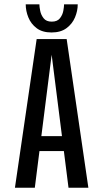

<svg xmlns="http://www.w3.org/2000/svg" viewBox="-20 -884 490 904"><path d="M115.1 -243.1H331.3V-172.6H115.1ZM302.6 0 221.7 -638H224.7L143.9 0H50.3L152.6 -700H293.9L396.1 0ZM346 -863.7Q346 -832.7 333.1 -802.1Q320.2 -771.4 293 -751.3Q265.8 -731.1 222.6 -731.1Q179.4 -731.1 152.6 -751.3Q125.9 -771.4 113.5 -802.1Q101.1 -832.7 101.1 -863.7H165.4Q165.4 -852.5 169.3 -833Q173.1 -813.6 185.5 -797.9Q197.9 -782.1 223.6 -782.1Q249.8 -782.1 262.1 -797.9Q274.5 -813.6 278.1 -833Q281.7 -852.5 281.7 -863.7Z"/></svg>

Font: League Mono Thin Condensed
Style: Regular
Weight: 100
Width: 1
Designer: Tyler Finck
Foundry: The League of Moveable Type / Tyler Finck
Version: Version 2.300;RELEASE